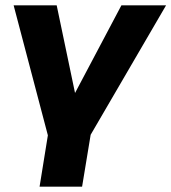

<svg xmlns="http://www.w3.org/2000/svg" viewBox="-20 -518 641 718"><path d="M128 180 159 -12 31 -498H192L264 -154H252L434 -498H601L319 -14L287 180Z"/></svg>

Font: Nunito Sans 9pt ExtraBold
Style: Italic
Weight: 800
Italic angle: -9°
Version: Version 3.101;gftools[0.9.27]